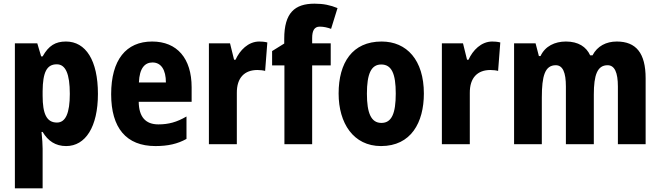

<svg xmlns="http://www.w3.org/2000/svg" viewBox="-20 -785 3593 1045"><path d="M339 -559C282 -559 245 -537 212 -478H204L183 -549H61V240H212V24C212 2 210 -27 206 -67H212C241 -18 282 10 340 10C445 10 513 -94 513 -274C513 -456 447 -559 339 -559ZM289 -435C337 -435 360 -383 360 -274C360 -169 337 -118 290 -118C234 -118 212 -165 212 -264V-289C213 -391 234 -435 289 -435Z M808 -559C666 -559 585 -459 585 -272C585 -89 667 10 826 10C894 10 947 -2 995 -29V-151C942 -120 897 -108 842 -108C772 -108 736 -149 735 -231H1023V-310C1023 -467 944 -559 808 -559ZM810 -445C857 -445 883 -405 883 -336H736C739 -415 769 -445 810 -445Z M1391 -559C1331 -559 1285 -511 1262 -460H1254L1232 -549H1117V0H1269V-278C1268 -363 1312 -404 1381 -404C1396 -404 1413 -402 1423 -399L1435 -554C1419 -558 1404 -559 1391 -559Z M1780 -429V-549H1679V-578C1679 -618 1691 -640 1720 -640C1743 -640 1762 -635 1782 -628L1817 -741C1778 -757 1741 -765 1692 -765C1584 -765 1527 -715 1527 -574V-548L1461 -507V-429H1528V0H1679V-429Z M2287 -276C2287 -458 2194 -559 2057 -559C1898 -559 1823 -444 1823 -276C1823 -115 1903 10 2054 10C2217 10 2287 -118 2287 -276ZM1977 -275C1977 -383 2000 -434 2055 -434C2112 -434 2134 -383 2134 -276C2134 -168 2112 -116 2056 -116C2000 -116 1977 -169 1977 -275Z M2659 -559C2599 -559 2553 -511 2530 -460H2522L2500 -549H2385V0H2537V-278C2536 -363 2580 -404 2649 -404C2664 -404 2681 -402 2691 -399L2703 -554C2687 -558 2672 -559 2659 -559Z M3337 -559C3279 -559 3231 -534 3205 -484H3192C3171 -530 3128 -559 3060 -559C3000 -559 2947 -534 2922 -480H2913L2895 -549H2778V0H2929V-254C2929 -372 2946 -430 3005 -430C3043 -430 3060 -391 3060 -314V0H3212V-270C3212 -377 3231 -430 3287 -430C3325 -430 3343 -391 3343 -314V0H3494V-359C3494 -496 3442 -559 3337 -559Z"/></svg>

Font: Noto Sans Sinhala UI Condensed ExtraBold
Style: Regular
Weight: 800
Width: 3
Designer: Jelle Bosma - Monotype Design Team
Foundry: Monotype Imaging Inc.
Version: Version 2.006